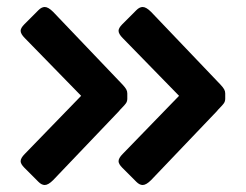

<svg xmlns="http://www.w3.org/2000/svg" viewBox="-20 -554 703 549"><path d="M50 -74Q39 -85 39 -93Q39 -102 51 -114L212 -280L51 -445Q39 -457 39 -466Q39 -474 50 -485L90 -525Q99 -534 108 -534Q118 -534 132 -520L320 -323Q323 -320 330.5 -312Q338 -304 341 -298.5Q344 -293 344 -287V-272Q344 -264 340 -258.5Q336 -253 329.5 -246.5Q323 -240 320 -236L132 -39Q118 -25 108 -25Q99 -25 90 -34ZM330 -74Q319 -85 319 -93Q319 -102 331 -114L492 -280L331 -445Q319 -457 319 -466Q319 -474 330 -485L370 -525Q379 -534 388 -534Q398 -534 412 -520L600 -323Q603 -320 610.5 -312Q618 -304 621 -298.5Q624 -293 624 -287V-272Q624 -264 620 -258.5Q616 -253 609.5 -246.5Q603 -240 600 -236L412 -39Q398 -25 388 -25Q379 -25 370 -34Z"/></svg>

Font: Mitr
Style: Regular
Weight: 400
Designer: Thanarat Vachiruckul
Foundry: Cadson Demak
Version: Version 1.003